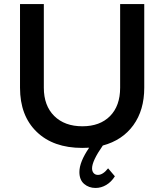

<svg xmlns="http://www.w3.org/2000/svg" viewBox="-20 -720 805 941"><path d="M78.1 -290V-700.2H194.8V-290Q194.8 -202.1 245.8 -151.6Q296.9 -101.1 383.8 -101.1Q469.7 -101.1 519.3 -151.1Q568.8 -201.2 568.8 -290V-700.2H687V-290Q687 -180.2 633.5 -106.4Q580.1 -32.7 483.9 -6.8Q431.2 68.8 431.2 105Q431.2 119.6 439 128.4Q446.8 137.2 460 137.2Q484.4 137.2 509.8 105L543 144Q525.9 171.4 501 186.3Q476.1 201.2 448.2 201.2Q415.5 201.2 392.3 181.4Q369.1 161.6 369.1 123Q369.1 73.7 417 3.9Q405.8 4.9 382.8 4.9Q241.2 4.9 159.7 -74Q78.1 -152.8 78.1 -290Z"/></svg>

Font: Trueno
Style: Rg
Weight: 400
Designer: Julieta Ulanovsky
Foundry: Julieta Ulanovsky
Version: Version 3.001b